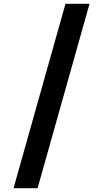

<svg xmlns="http://www.w3.org/2000/svg" viewBox="-20 -843 540 1006"><path d="M51 143 323 -823H449L177 143Z"/></svg>

Font: Iosevka Curly Slab Extrabold
Style: Regular
Weight: 800
Monospace: yes
Designer: Belleve Invis
Foundry: Belleve Invis
Version: Version 22.1.2; ttfautohint (v1.8.4)